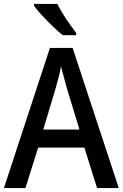

<svg xmlns="http://www.w3.org/2000/svg" viewBox="-20 -961 627 981"><path d="M476 0 411 -207H175L110 0H0L235 -716H351L587 0ZM322 -509Q317 -530 307 -564.5Q297 -599 292 -622Q287 -595 278.5 -562Q270 -529 264 -509L201 -299H386ZM273 -941Q284 -919 301 -891Q318 -863 336.5 -837Q355 -811 369 -793V-781H301Q279 -798 249.5 -826.5Q220 -855 193.5 -883.5Q167 -912 154 -931V-941Z"/></svg>

Font: Noto Sans Gurmukhi UI SemiCondensed Medium
Style: Regular
Weight: 500
Width: 4
Designer: Jelle Bosma - Monotype Design Team
Foundry: Monotype Imaging Inc.
Version: Version 2.004; ttfautohint (v1.8.4.7-5d5b)